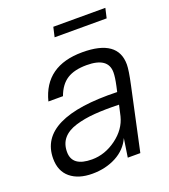

<svg xmlns="http://www.w3.org/2000/svg" viewBox="-130 -783 785 891"><g transform="rotate(-20 262.5 -337.5)"><path d="M322 -532Q497 -532 497 -408Q497 -380 482 -311L415 0H353L367 -92Q344 -41 292 -13.5Q240 14 174 14Q106 14 66 -19Q26 -52 26 -114Q26 -314 411 -303L417 -330Q426 -371 426 -395Q426 -469 320 -469Q259 -469 223 -446Q187 -423 168 -371H96Q137 -532 322 -532ZM97 -121Q97 -49 195 -49Q259 -49 315.5 -90.5Q372 -132 387 -192L399 -245Q329 -247 277.5 -243Q226 -239 183.5 -226Q141 -213 119 -187Q97 -161 97 -121ZM225 -641 236 -689H493L482 -641Z"/></g></svg>

Font: Nacelle Light
Style: Italic
Weight: 300
Italic angle: -12°
Designer: Sora Sagano
Foundry: Sora Sagano
Version: Version 1.000;FEAKit 1.0